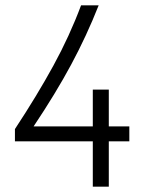

<svg xmlns="http://www.w3.org/2000/svg" viewBox="-20 -700 536 720"><path d="M465 -170H388V0H328V-170H36V-216Q119 -342 180 -453.5Q241 -565 284 -680H350Q305 -566 247 -458Q189 -350 106 -226H328V-364H388V-226H465Z"/></svg>

Font: Inria Sans Light
Style: Regular
Weight: 300
Designer: Black Foundry Team
Foundry: Black Foundry
Version: Version 1.2; ttfautohint (v1.8.3)